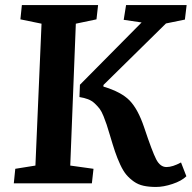

<svg xmlns="http://www.w3.org/2000/svg" viewBox="-20 -720 753 754"><path d="M143.1 -627 60.1 -644 65.9 -700.2H365.2L358.9 -644L277.8 -627L255.9 -69.8L347.2 -57.1L340.8 0H34.2L40 -57.1L119.1 -69.8ZM292 -338.9Q311 -335.9 325.7 -330.3Q340.3 -324.7 351.8 -314Q363.3 -303.2 371.1 -293Q378.9 -282.7 386.5 -263.9Q394 -245.1 398.7 -231Q403.3 -216.8 411.1 -190.9Q422.9 -150.9 431.6 -125Q440.4 -99.1 452.1 -73.7Q463.9 -48.3 476.3 -33.7Q488.8 -19 505.6 -7.1Q522.5 4.9 543.7 9.5Q564.9 14.2 592.8 14.2Q622.1 14.2 657.5 2.4Q692.9 -9.3 711.9 -27.8L690.9 -82Q657.7 -64 633.8 -64Q608.9 -64 593.3 -94.5Q577.6 -125 545.9 -220.2Q522 -291 489.3 -325Q456.5 -358.9 386.2 -379.9V-386.2L631.8 -627.9L706.1 -643.1L712.9 -700.2H475.1L465.8 -642.1L536.1 -631.8L293.9 -387.2Z"/></svg>

Font: Literata Book
Style: Bold Italic
Weight: 700
Italic angle: -3°
Designer: Latin by Veronika Burian and Jose Scaglione. Greek by Irene Vlachou. Cyrillic by Vera Evstafieva
Foundry: TypeTogether
Version: Version 1.003;PS 001.003;hotconv 1.0.88;makeotf.lib2.5.64775